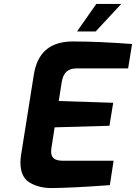

<svg xmlns="http://www.w3.org/2000/svg" viewBox="-20 -951 692 977"><path d="M84 -124Q84 -142 87 -161L152 -570Q178 -740 350 -740Q483 -740 652 -727L632 -603H371Q336 -603 318 -586Q300 -569 294 -533L279 -437L556 -428L537 -311L258 -303L242 -200Q240 -186 240 -181Q240 -155 255 -144Q270 -133 301 -133H558L539 -9Q351 5 242 6Q178 6 131 -22Q84 -50 84 -124ZM470 -931H597L467 -791H372Z"/></svg>

Font: Exo
Style: Bold Italic
Weight: 700
Italic angle: -9°
Designer: Natanael Gama
Foundry: Natanael Gama
Version: Version 1.500; ttfautohint (v1.6)